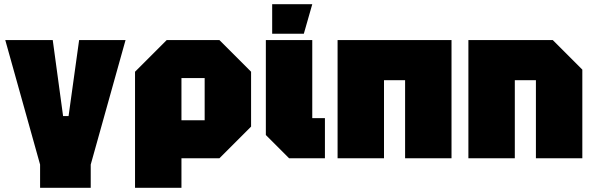

<svg xmlns="http://www.w3.org/2000/svg" viewBox="-20 -750 2820 910"><path d="M170 30 5 -560H230L279 -200H305L355 -560H575L410 30V140H170Z M620 140V-410L770 -560H1020L1170 -410V-150L1020 0H840V140ZM950 -380H840V-180H950Z M1240 -560H1460V-190H1520V0H1350L1240 -110ZM1270 -590V-730H1460L1420 -590Z M1580 0V-560H2120V0H1900V-370H1800V0Z M2200 0V-560H2600L2740 -420V0H2520V-370H2420V0Z"/></svg>

Font: Tektur Black
Style: Regular
Weight: 900
Designer: Adam Jagosz
Foundry: Adam Jagosz
Version: Version 1.005;gftools[0.9.30]